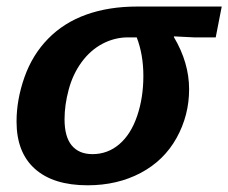

<svg xmlns="http://www.w3.org/2000/svg" viewBox="-20 -548 687 578"><path d="M243.7 9.8Q140.6 9.8 85.2 -39.6Q29.8 -88.9 29.8 -182.1Q29.8 -248 53.7 -315.7Q77.6 -383.3 125 -431.6Q172.4 -480 240.2 -504.2Q308.1 -528.3 392.6 -528.3H647.5L629.4 -435.5H563.5L503.9 -438.5L503.4 -436.5Q549.3 -359.4 549.3 -279.3Q549.3 -200.7 511.5 -132.6Q473.6 -64.5 403.3 -27.3Q333 9.8 243.7 9.8ZM411.6 -319.3Q411.6 -383.3 391.6 -435.5H365.2Q325.2 -435.5 288.6 -416.3Q252 -397 225.6 -360.8Q199.2 -324.7 186.8 -278.3Q174.3 -231.9 174.3 -189Q174.3 -136.2 196 -110.1Q217.8 -84 258.3 -84Q304.2 -84 339.1 -113.8Q374 -143.6 392.8 -198.7Q411.6 -253.9 411.6 -319.3Z"/></svg>

Font: Cousine
Style: Bold Italic
Weight: 700
Italic angle: -12°
Monospace: yes
Designer: Steve Matteson
Foundry: Ascender Corporation
Version: Version 1.20